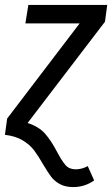

<svg xmlns="http://www.w3.org/2000/svg" viewBox="-36 -547 455 779"><path d="M-7 -66 287 -452H67L79 -527H399L390 -459L76 -48Q122 -33 147 -4.5Q172 24 196 70Q215 106 230 123Q245 140 271 140Q296 140 320 127L346 185Q308 212 261 212Q229 212 207 200Q185 188 171.5 170Q158 152 139 120Q119 85 102 62.5Q85 40 56 22.5Q27 5 -16 0Z"/></svg>

Font: Fira Sans Condensed
Style: Italic
Weight: 400
Width: 3
Italic angle: -8°
Designer: bBox Type GmbH & Carrois Corporate GbR & Edenspiekermann AG
Foundry: bBox Type GmbH & Carrois Corporate GbR & Edenspiekermann AG
Version: Version 4.301